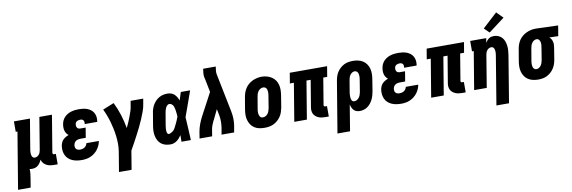

<svg xmlns="http://www.w3.org/2000/svg" viewBox="-93 -1326 6174 2072"><g transform="rotate(-10 2994.0 -290.0)"><path d="M-30 205 73 -416H54V-530H230L176 -206Q174 -196 173 -185.5Q172 -175 172 -164.5Q172 -154 173.5 -144.5Q175 -135 179 -126Q183 -117 191 -111.5Q199 -106 209 -106Q222 -106 234.5 -112.5Q247 -119 255.5 -129.5Q264 -140 268.5 -153Q273 -166 275 -178L333 -530H471L404 -126Q404 -122 404.5 -118Q405 -114 407.5 -111Q410 -108 413.5 -107Q417 -106 421 -106H439V8H403Q380 8 358 4.5Q336 1 317 -9Q298 -19 284.5 -35.5Q271 -52 266 -73Q259 -57 249 -42Q239 -27 225.5 -15Q212 -3 195 2.5Q178 8 161 8Q154 8 146.5 7.5Q139 7 132 5Q134 29 131.5 53.5Q129 78 125 102L108 205Z M706 8Q679 8 652.5 4Q626 0 602.5 -10Q579 -20 560 -37Q541 -54 530 -77Q519 -100 516 -126.5Q513 -153 517 -180Q520 -197 527 -214Q534 -231 547 -244.5Q560 -258 576.5 -267.5Q593 -277 610 -283Q597 -293 587.5 -306.5Q578 -320 573.5 -336Q569 -352 568.5 -370Q568 -388 571 -405Q574 -426 583 -446Q592 -466 607 -482Q622 -498 641.5 -509.5Q661 -521 682 -527Q703 -533 723.5 -535.5Q744 -538 765 -538Q789 -538 812.5 -535Q836 -532 857.5 -524Q879 -516 897 -502Q915 -488 926 -468.5Q937 -449 940.5 -425.5Q944 -402 940 -378Q940 -376 939.5 -373.5Q939 -371 939 -369H802Q802 -370 802 -370.5Q802 -371 802 -372Q804 -381 803 -391Q802 -401 797 -408.5Q792 -416 783.5 -420Q775 -424 765 -424Q756 -424 746.5 -422.5Q737 -421 728 -416.5Q719 -412 713 -403.5Q707 -395 706 -385Q704 -375 705.5 -364.5Q707 -354 712.5 -345.5Q718 -337 728 -333.5Q738 -330 748 -330H805L787 -221H730Q718 -221 705 -218.5Q692 -216 680.5 -209Q669 -202 662 -190Q655 -178 653 -165Q651 -153 653.5 -141Q656 -129 663.5 -121Q671 -113 682.5 -109.5Q694 -106 706 -106Q718 -106 731 -109Q744 -112 755 -119.5Q766 -127 773.5 -138.5Q781 -150 784 -163H920Q916 -138 906 -115.5Q896 -93 880.5 -72.5Q865 -52 844.5 -36Q824 -20 801 -10Q778 0 754 4Q730 8 706 8Z M1076 205 1113 -19Q1119 -60 1118.5 -101.5Q1118 -143 1113 -183.5Q1108 -224 1100 -263Q1092 -302 1081 -340.5Q1070 -379 1056 -416Q1042 -453 1025 -488L1148 -538Q1182 -470 1205 -397Q1228 -324 1241 -248Q1255 -276 1267 -304Q1279 -332 1290 -361Q1301 -390 1310.5 -418.5Q1320 -447 1324 -477L1333 -530H1471L1462 -477Q1456 -435 1441 -394Q1426 -353 1409 -313Q1392 -273 1372.5 -233.5Q1353 -194 1332.5 -155Q1312 -116 1291 -77Q1270 -38 1248 0L1214 205Z M1677 8Q1649 8 1622 1Q1595 -6 1574.5 -22.5Q1554 -39 1541.5 -62.5Q1529 -86 1523.5 -113Q1518 -140 1519 -168Q1520 -196 1525 -225L1547 -355Q1550 -378 1557 -401Q1564 -424 1576.5 -445.5Q1589 -467 1606.5 -485Q1624 -503 1645.5 -515.5Q1667 -528 1690.5 -533Q1714 -538 1738 -538Q1759 -538 1779 -531Q1799 -524 1813.5 -510Q1828 -496 1838 -478.5Q1848 -461 1855 -442Q1862 -464 1869 -486Q1876 -508 1883 -530H1985Q1960 -461 1936 -391.5Q1912 -322 1886 -253Q1891 -190 1893.5 -126.5Q1896 -63 1900 0H1797Q1797 -18 1797.5 -36Q1798 -54 1798 -72Q1787 -56 1774.5 -41.5Q1762 -27 1746.5 -15.5Q1731 -4 1713 2Q1695 8 1677 8ZM1677 -106Q1686 -106 1694 -110Q1702 -114 1710.5 -118.5Q1719 -123 1726 -129Q1733 -135 1738.5 -142.5Q1744 -150 1748.5 -158.5Q1753 -167 1757 -175Q1761 -183 1765 -191Q1769 -199 1773 -207.5Q1777 -216 1780.5 -224Q1784 -232 1787.5 -240.5Q1791 -249 1794.5 -257.5Q1798 -266 1801 -274Q1800 -286 1799.5 -297Q1799 -308 1797.5 -319Q1796 -330 1794.5 -341.5Q1793 -353 1790.5 -363.5Q1788 -374 1784.5 -384.5Q1781 -395 1774.5 -403.5Q1768 -412 1758.5 -418Q1749 -424 1738 -424Q1724 -424 1713.5 -413Q1703 -402 1697 -389Q1691 -376 1687.5 -362.5Q1684 -349 1682 -336L1660 -206Q1659 -197 1657.5 -187.5Q1656 -178 1655.5 -168.5Q1655 -159 1655 -149.5Q1655 -140 1656.5 -131.5Q1658 -123 1663 -114.5Q1668 -106 1677 -106Z M1995 0 2007 -74Q2014 -114 2029 -154Q2044 -194 2064 -232L2194 -476L2164 -627Q2163 -629 2162.5 -631Q2162 -633 2161 -636Q2161 -636 2161 -636Q2161 -636 2161 -636V-637Q2156 -658 2157.5 -681.5Q2159 -705 2163 -728L2164 -735H2302L2301 -728Q2298 -708 2296 -688Q2294 -668 2298 -649L2382 -232Q2390 -194 2391.5 -154Q2393 -114 2387 -74L2374 0H2236L2249 -74Q2254 -108 2254 -142.5Q2254 -177 2248 -210L2234 -280L2186 -181Q2185 -177 2183 -174Q2181 -171 2179 -167Q2179 -167 2179 -167Q2179 -167 2179 -167Q2179 -167 2179 -167Q2179 -167 2178 -167Q2167 -144 2158 -120.5Q2149 -97 2145 -74L2133 0Z M2706 8Q2677 8 2648 2Q2619 -4 2596 -19.5Q2573 -35 2557.5 -58Q2542 -81 2534.5 -108.5Q2527 -136 2527.5 -165.5Q2528 -195 2533 -225L2555 -355Q2559 -380 2567.5 -404Q2576 -428 2590.5 -450.5Q2605 -473 2626 -490.5Q2647 -508 2671 -519Q2695 -530 2720 -535.5Q2745 -541 2770 -541Q2800 -541 2827.5 -533Q2855 -525 2878.5 -510Q2902 -495 2918 -472Q2934 -449 2941 -421.5Q2948 -394 2947.5 -364.5Q2947 -335 2942 -305L2921 -175Q2916 -151 2908 -126.5Q2900 -102 2885 -80Q2870 -58 2849.5 -40Q2829 -22 2805 -11Q2781 0 2756 4Q2731 8 2706 8ZM2709 -106Q2724 -106 2739 -114Q2754 -122 2763.5 -135.5Q2773 -149 2778 -164Q2783 -179 2786 -194L2807 -324Q2809 -335 2810 -346Q2811 -357 2810.5 -367.5Q2810 -378 2808 -388Q2806 -398 2800.5 -406.5Q2795 -415 2785.5 -419.5Q2776 -424 2765 -424Q2750 -424 2735.5 -415.5Q2721 -407 2711.5 -394Q2702 -381 2697 -366Q2692 -351 2690 -336L2668 -206Q2666 -195 2665 -184.5Q2664 -174 2664.5 -163.5Q2665 -153 2667.5 -143Q2670 -133 2675 -124Q2680 -115 2689 -110.5Q2698 -106 2709 -106Z M3374 8Q3354 8 3335 5.5Q3316 3 3299 -4Q3282 -11 3267.5 -23Q3253 -35 3245 -51.5Q3237 -68 3235.5 -87.5Q3234 -107 3238 -126L3286 -416H3240L3171 0H3033L3102 -416H3058L3077 -530H3486L3467 -416H3424L3376 -126Q3375 -122 3375.5 -118Q3376 -114 3378.5 -111Q3381 -108 3385 -107Q3389 -106 3393 -106H3410V8Z M3470 205 3563 -355Q3567 -379 3574.5 -403Q3582 -427 3596 -449Q3610 -471 3630 -489Q3650 -507 3673 -518.5Q3696 -530 3721 -534Q3746 -538 3770 -538Q3799 -538 3827.5 -531.5Q3856 -525 3879 -510Q3902 -495 3918 -472Q3934 -449 3941 -421.5Q3948 -394 3947.5 -364.5Q3947 -335 3942 -305L3921 -175Q3917 -154 3911 -132.5Q3905 -111 3894.5 -90Q3884 -69 3869.5 -50.5Q3855 -32 3836 -18.5Q3817 -5 3795 1.5Q3773 8 3751 8Q3732 8 3714.5 2Q3697 -4 3685 -17Q3673 -30 3666 -46.5Q3659 -63 3655 -81L3608 205ZM3710 -106Q3726 -106 3740 -114.5Q3754 -123 3763.5 -136Q3773 -149 3778 -164Q3783 -179 3786 -194L3807 -324Q3809 -335 3810 -345.5Q3811 -356 3810.5 -366.5Q3810 -377 3808 -387Q3806 -397 3801 -405.5Q3796 -414 3787 -419Q3778 -424 3768 -424Q3753 -424 3739.5 -415Q3726 -406 3717.5 -393Q3709 -380 3704.5 -365.5Q3700 -351 3698 -336L3679 -222Q3677 -213 3676 -204.5Q3675 -196 3674.5 -187Q3674 -178 3674 -169.5Q3674 -161 3674.5 -152.5Q3675 -144 3677 -136Q3679 -128 3683 -121Q3687 -114 3694.5 -110Q3702 -106 3710 -106Z M4206 8Q4179 8 4152.5 4Q4126 0 4102.5 -10Q4079 -20 4060 -37Q4041 -54 4030 -77Q4019 -100 4016 -126.5Q4013 -153 4017 -180Q4020 -197 4027 -214Q4034 -231 4047 -244.5Q4060 -258 4076.5 -267.5Q4093 -277 4110 -283Q4097 -293 4087.5 -306.5Q4078 -320 4073.5 -336Q4069 -352 4068.5 -370Q4068 -388 4071 -405Q4074 -426 4083 -446Q4092 -466 4107 -482Q4122 -498 4141.5 -509.5Q4161 -521 4182 -527Q4203 -533 4223.5 -535.5Q4244 -538 4265 -538Q4289 -538 4312.5 -535Q4336 -532 4357.5 -524Q4379 -516 4397 -502Q4415 -488 4426 -468.5Q4437 -449 4440.5 -425.5Q4444 -402 4440 -378Q4440 -376 4439.5 -373.5Q4439 -371 4439 -369H4302Q4302 -370 4302 -370.5Q4302 -371 4302 -372Q4304 -381 4303 -391Q4302 -401 4297 -408.5Q4292 -416 4283.5 -420Q4275 -424 4265 -424Q4256 -424 4246.5 -422.5Q4237 -421 4228 -416.5Q4219 -412 4213 -403.5Q4207 -395 4206 -385Q4204 -375 4205.5 -364.5Q4207 -354 4212.5 -345.5Q4218 -337 4228 -333.5Q4238 -330 4248 -330H4305L4287 -221H4230Q4218 -221 4205 -218.5Q4192 -216 4180.5 -209Q4169 -202 4162 -190Q4155 -178 4153 -165Q4151 -153 4153.5 -141Q4156 -129 4163.5 -121Q4171 -113 4182.5 -109.5Q4194 -106 4206 -106Q4218 -106 4231 -109Q4244 -112 4255 -119.5Q4266 -127 4273.5 -138.5Q4281 -150 4284 -163H4420Q4416 -138 4406 -115.5Q4396 -93 4380.5 -72.5Q4365 -52 4344.5 -36Q4324 -20 4301 -10Q4278 0 4254 4Q4230 8 4206 8Z M4874 8Q4854 8 4835 5.5Q4816 3 4799 -4Q4782 -11 4767.5 -23Q4753 -35 4745 -51.5Q4737 -68 4735.5 -87.5Q4734 -107 4738 -126L4786 -416H4740L4671 0H4533L4602 -416H4558L4577 -530H4986L4967 -416H4924L4876 -126Q4875 -122 4875.5 -118Q4876 -114 4878.5 -111Q4881 -108 4885 -107Q4889 -106 4893 -106H4910V8Z M5212 205 5299 -324Q5301 -334 5302 -344.5Q5303 -355 5303 -365.5Q5303 -376 5301.5 -385.5Q5300 -395 5296 -404Q5292 -413 5284 -418.5Q5276 -424 5266 -424Q5253 -424 5240.5 -417.5Q5228 -411 5219.5 -400.5Q5211 -390 5206.5 -377Q5202 -364 5200 -352L5142 0H5004L5073 -416H5054V-530H5230L5221 -480Q5229 -493 5238.5 -504Q5248 -515 5260.5 -523.5Q5273 -532 5287 -535Q5301 -538 5314 -538Q5340 -538 5363.5 -528Q5387 -518 5403 -500Q5419 -482 5427.5 -458Q5436 -434 5439 -409Q5442 -384 5440 -358Q5438 -332 5434 -305L5350 205ZM5277 -583 5222 -637 5383 -785 5452 -715Z M5705 8Q5676 8 5647.5 1.5Q5619 -5 5596 -20Q5573 -35 5557.5 -58Q5542 -81 5534.5 -108.5Q5527 -136 5527.5 -165.5Q5528 -195 5533 -225L5555 -355Q5559 -379 5567.5 -403Q5576 -427 5590.5 -448.5Q5605 -470 5625.5 -487Q5646 -504 5669.5 -515Q5693 -526 5717.5 -532Q5742 -538 5767 -538Q5771 -538 5775 -538Q5779 -538 5783 -538L6018 -530L5999 -416L5902 -419Q5913 -409 5921 -396.5Q5929 -384 5933 -369Q5937 -354 5937 -337.5Q5937 -321 5934 -305L5913 -175Q5909 -151 5901 -127Q5893 -103 5879 -81Q5865 -59 5845 -41Q5825 -23 5802 -11.5Q5779 0 5754 4Q5729 8 5705 8ZM5707 -106Q5722 -106 5735.5 -115Q5749 -124 5757.5 -137Q5766 -150 5770.5 -164.5Q5775 -179 5778 -194L5799 -324Q5802 -339 5803 -354.5Q5804 -370 5801.5 -384Q5799 -398 5790 -410.5Q5781 -423 5767 -424H5764Q5763 -424 5762 -424Q5761 -424 5760 -424Q5745 -424 5731.5 -414.5Q5718 -405 5709.5 -392Q5701 -379 5696.5 -364.5Q5692 -350 5690 -336L5668 -206Q5666 -195 5665 -184.5Q5664 -174 5664.5 -163.5Q5665 -153 5667 -143Q5669 -133 5674 -124.5Q5679 -116 5688 -111Q5697 -106 5707 -106Z"/></g></svg>

Font: Iosevka Curly Slab HvObl
Style: Regular
Weight: 900
Italic angle: -9°
Monospace: yes
Designer: Belleve Invis
Foundry: Belleve Invis
Version: Version 11.1.0; ttfautohint (v1.8.3)